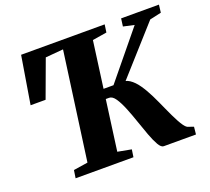

<svg xmlns="http://www.w3.org/2000/svg" viewBox="-125 -901 1157 1059"><g transform="rotate(-20 453.0 -371.5)"><path d="M146.5 0 153.5 -46 237.5 -59 324.5 -692 220 -683 139 -463.5H51L97 -743H587.5L581 -697.5L497 -684L412.5 -59L492.5 -44L486 0ZM664 0Q649 0 634.2 -25.5Q619.5 -51 604.5 -91.5Q589.5 -132 574.2 -177Q559 -222 542.5 -262.5Q526 -303 508.8 -328.5Q491.5 -354 472 -354H426.5L434 -411H518.5L742 -683.5L678 -697.5L684 -743H906L900.5 -697.5L833 -682.5L543 -358.5L557.5 -410.5Q587 -416.5 612.5 -399.8Q638 -383 660.2 -351Q682.5 -319 702.8 -277.5Q723 -236 742 -193Q753 -168.5 763.5 -146.5Q774 -124.5 784 -106.2Q794 -88 803.2 -75Q812.5 -62 821.5 -56.5L857.5 -44L853 0Z"/></g></svg>

Font: Merriweather 48pt Black
Style: Italic
Weight: 900
Italic angle: -7.8°
Version: Version 2.101